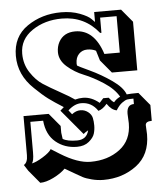

<svg xmlns="http://www.w3.org/2000/svg" viewBox="-55 -761 765 882"><g transform="rotate(-5 328.0 -320.0)"><path d="M602 -161 604 -119Q604 -25 539.5 23.5Q475 72 387 72Q360 72 333 65Q306 58 292 50.5Q278 43 258.5 31.5Q239 20 237 19L213 5Q192 26 157.5 43Q123 60 96 60L46 0L28 -28Q46 -38 46 -72V-252H162L212 -192V-161L216 -132Q237 -119 281.5 -119Q326 -119 336 -161Q320 -152 314 -146L217 -262L234 -277Q191 -304 165.5 -323Q140 -342 105 -376Q35 -442 35 -530.5Q35 -619 102.5 -665.5Q170 -712 259 -712Q307 -712 345 -697.5Q383 -683 397 -668L411 -654V-700H535L585 -640V-416H468L418 -476L404 -522Q387 -531 364 -531Q341 -531 325.5 -515Q310 -499 310 -471L311 -462Q314 -459 366.5 -434.5Q419 -410 467 -376.5Q515 -343 527 -310Q542 -312 581 -312L631 -252V-179Q602 -179 602 -161ZM65 -538Q65 -489 90.5 -450.5Q116 -412 146 -392.5Q176 -373 223 -347Q270 -321 289 -307Q307 -312 325 -312Q364 -312 400 -282L418 -302H443Q456 -285 466 -279Q478 -294 496 -302Q475 -339 428 -369.5Q381 -400 338.5 -417Q296 -434 262.5 -463.5Q229 -493 229 -531Q229 -556 240 -577Q263 -619 316 -619Q404 -619 441 -504H512V-672H436V-602H430Q365 -683 260 -683Q181 -683 123 -643.5Q65 -604 65 -538ZM525 -177 523 -221Q523 -263 556 -263V-288Q537 -288 527.5 -286.5Q518 -285 503 -274Q488 -263 475 -241Q451 -245 431 -275Q412 -252 391 -246Q363 -288 315 -288Q284 -288 254 -260L269 -241Q288 -256 308 -256Q328 -256 343.5 -244Q359 -232 362.5 -216Q366 -200 366 -180.5Q366 -161 360.5 -143Q355 -125 334 -107.5Q313 -90 279 -90Q222 -90 181 -124Q140 -158 134 -223H75V-82Q75 -41 65 -32Q84 -35 116.5 -55Q149 -75 157 -90Q171 -81 197 -65Q276 -16 335 -16Q415 -16 470 -57.5Q525 -99 525 -177Z"/></g></svg>

Font: Ewert
Style: Regular
Weight: 400
Designer: Johan Kallas, Mihkel Virkus
Foundry: Johan Kallas, Mihkel Virkus
Version: Version 1.001